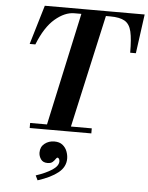

<svg xmlns="http://www.w3.org/2000/svg" viewBox="-67 -807 908 1176"><g transform="rotate(5 387.0 -219.5)"><path d="M230 0 394 -754H545L377 0ZM133 0V-31H512V0ZM88 -513 160 -754H774L741 -513H706Q706 -597 695.5 -642.5Q685 -688 654.5 -706Q624 -724 565 -724H344Q286 -724 226 -673Q166 -622 123 -513ZM209 315 195 286Q256 266 294 241Q332 216 332 188Q332 177 327.5 171.5Q323 166 319 166Q314 166 308 175.5Q302 185 291.5 194.5Q281 204 260 204Q232 204 219 185Q206 166 206 144Q206 109 231.5 89Q257 69 291 69Q323 69 342 84.5Q361 100 369.5 122.5Q378 145 378 167Q378 218 334 253.5Q290 289 209 315Z"/></g></svg>

Font: Libre Bodoni
Style: Italic
Weight: 400
Italic angle: -13°
Designer: Pablo Impallari, Rodrigo Fuenzalida
Foundry: Impallari Type
Version: Version 2.005;gftools[0.9.23]